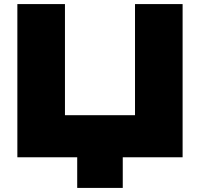

<svg xmlns="http://www.w3.org/2000/svg" viewBox="-20 -770 979 940"><path d="M581 150V0H874V-750H641V-206H298V-750H65V0H358V150Z"/></svg>

Font: Bounded ExtBd
Style: Regular
Weight: 800
Designer: Vlad Churkin
Version: Version 3.0